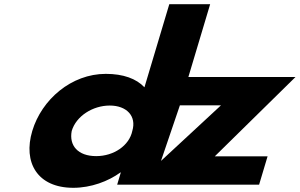

<svg xmlns="http://www.w3.org/2000/svg" viewBox="-20 -880 1428 915"><path d="M837.3 -378H1033.1L747.2 -113.1ZM133.8 -256C88.9 -106 157.7 15 329.3 15C414 15 495.9 -16 553.7 -58H555.7L538.4 0H637.4H713.4H1214.8L1255.2 -135H1003.6L1388.2 -513H877.7L981.5 -860H786.8L668.4 -464C629.8 -505 567.7 -528 484.2 -528C320.2 -528 178.7 -406 133.8 -256ZM321.8 -256C343 -327 422.1 -377 503.2 -377C583.1 -377 631.8 -327 610.5 -256C596 -186 522.1 -136 438.6 -136C351.5 -136 308.3 -186 321.8 -256Z"/></svg>

Font: Hussar
Style: BdSuprExtOblThree
Weight: 700
Foundry: Cannot Into Space Fonts
Version: Version 2.00